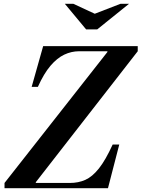

<svg xmlns="http://www.w3.org/2000/svg" viewBox="-20 -999 751 1019"><path d="M4 -28 550 -723V-727H711L170 -32V-28ZM4 0V-28H351Q396 -28 433 -44.5Q470 -61 505 -105Q540 -149 578 -232H613L553 0ZM148 -538 209 -754H711V-727H400Q359 -727 321 -709Q283 -691 248 -650Q213 -609 181 -538ZM437 -843 324 -979H369L483 -926L620 -979H665L496 -843Z"/></svg>

Font: Libre Bodoni Medium
Style: Italic
Weight: 500
Italic angle: -13°
Designer: Pablo Impallari, Rodrigo Fuenzalida
Foundry: Impallari Type
Version: Version 2.005;gftools[0.9.23]